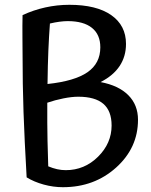

<svg xmlns="http://www.w3.org/2000/svg" viewBox="-20 -760 630 800"><path d="M555 -261Q555 -144 464 -62Q373 20 242 20Q202 20 162 9Q122 -2 91 -21Q82 -178 78 -293Q74 -408 74 -538Q74 -548 73.5 -602.5Q73 -657 74 -697Q119 -718 168.5 -729Q218 -740 269 -740Q382 -740 443.5 -697Q505 -654 505 -577Q505 -525 478.5 -485Q452 -445 399 -418Q474 -404 514.5 -363.5Q555 -323 555 -261ZM398 -563Q398 -616 363 -644Q328 -672 262 -672Q247 -672 228 -669.5Q209 -667 188 -662Q184 -608 181.5 -549Q179 -490 178 -410Q291 -422 344.5 -459Q398 -496 398 -563ZM181 -67Q200 -59 218 -55Q236 -51 254 -51Q332 -51 388.5 -107Q445 -163 445 -237Q445 -298 410.5 -327.5Q376 -357 306 -357Q279 -357 244 -350Q209 -343 177 -332Q177 -311 177 -290.5Q177 -270 177 -249Q177 -211 178 -173Q179 -135 181 -67Z"/></svg>

Font: Atma Medium
Style: Regular
Weight: 500
Designer: Gregori Vincens, Jeremie Hornus, Riccardo Olocco, Yoann Minet.
Foundry: black foundry
Version: Version 1.101;PS 1.100;hotconv 1.0.86;makeotf.lib2.5.63406